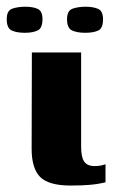

<svg xmlns="http://www.w3.org/2000/svg" viewBox="-57 -558 347 582"><path d="M157.2 4.4Q90.2 4.4 64.6 -21.7Q38.9 -47.8 38.9 -106.6L39.6 -399H188.9V-113.1Q188.9 -81.5 198.3 -68.1Q207.6 -54.6 229.5 -54.6Q243.1 -54.6 251.6 -56.8Q260.2 -59 262.8 -60.3V-5.4Q258.4 -4.4 247.6 -2.1Q236.8 0.3 215.5 2.3Q194.1 4.4 157.2 4.4ZM201.3 -458.6Q177.8 -458.6 162 -465.4Q146.2 -472.2 146.2 -499.6Q146.2 -525.7 163 -531.7Q179.8 -537.6 203 -537.6Q225.8 -537.6 240.6 -531Q255.3 -524.3 255.3 -499.6Q255.3 -472.2 240.7 -465.4Q226.1 -458.6 201.3 -458.6ZM18.5 -458.6Q-5.7 -458.6 -21.1 -465.4Q-36.6 -472.2 -36.6 -500Q-36.6 -525.7 -19.9 -531.7Q-3.3 -537.6 20.2 -537.6Q43 -537.6 57.4 -531Q71.8 -524.3 71.8 -500Q71.8 -472.5 57 -465.6Q42.3 -458.6 18.5 -458.6Z"/></svg>

Font: Genos Thin
Style: Regular
Weight: 100
Designer: Robert E. Leuschke
Foundry: Robert E. Leuschke
Version: Version 1.010